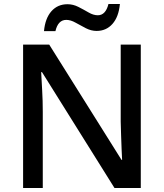

<svg xmlns="http://www.w3.org/2000/svg" viewBox="-20 -936 816 956"><path d="M681 0H550L189 -577H185Q187 -537 190 -485.5Q193 -434 193 -380V0H95V-714H225L585 -140H588Q587 -161 585.5 -193Q584 -225 583 -261.5Q582 -298 581 -330V-714H681ZM199 -781Q205 -845 236 -880Q267 -915 316 -915Q344 -915 370.5 -901.5Q397 -888 421 -874Q445 -860 467 -860Q506 -860 520 -916H577Q571 -852 540 -817Q509 -782 461 -782Q434 -782 407.5 -795.5Q381 -809 356.5 -823Q332 -837 310 -837Q269 -837 256 -781Z"/></svg>

Font: Noto Sans Ol Chiki Medium
Style: Regular
Weight: 500
Designer: Monotype Design Team, Lewis McGuffie
Foundry: Monotype Imaging Inc.
Version: Version 2.003; ttfautohint (v1.8.4.7-5d5b)